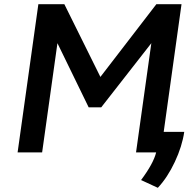

<svg xmlns="http://www.w3.org/2000/svg" viewBox="-20 -727 908 916"><path d="M733 169Q779 120 814 45.5Q849 -29 859 -98H761L846 -707H726L459 -360L287 -707H163L64 0H181L254 -521L403 -215H463L702 -521L629 0H725Q712 53 653 132Z"/></svg>

Font: Brisa Sans Medium
Style: Italic
Weight: 600
Italic angle: -8°
Designer: Dalton Maag Ltd
Foundry: Dalton Maag Ltd
Version: Version 1.101;July 10, 2019;FontCreator 11.5.0.2425 64-bit